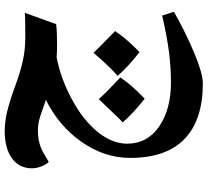

<svg xmlns="http://www.w3.org/2000/svg" viewBox="-53 -484 877 811"><g transform="rotate(-90 385.5 -78.5)"><path d="M241.2 -356.9Q217.8 -356.9 199.7 -353.5Q181.6 -350.1 165.5 -343.5Q149.4 -336.9 106.9 -311Q96.2 -321.8 88.1 -342.3Q80.1 -362.8 80.1 -381.8Q80.1 -436.5 122.8 -466.8Q165.5 -497.1 236.8 -497.1Q275.4 -497.1 316.9 -487.5Q358.4 -478 425.3 -453.6Q485.8 -431.2 533.7 -420.7Q581.5 -410.2 629.9 -410.2H653.3Q711.4 -410.2 736.8 -412.1L689 -279.8Q657.7 -275.9 602.1 -275.9Q574.2 -275.9 548.8 -277.8Q458.5 -260.3 371.1 -213.1Q283.7 -166 233.9 -104.7Q184.1 -43.5 184.1 20Q184.1 105.5 256.8 155.3Q329.6 205.1 441.9 205.1Q503.9 205.1 567.6 197.3Q631.3 189.5 725.1 168L741.2 217.8Q650.4 269 565.2 304.4Q480 339.8 439 339.8Q284.2 339.8 204.1 262.5Q124 185.1 124 33.2Q124 -75.7 191.2 -171.9Q258.3 -268.1 369.1 -323.2Q332 -336.4 300.8 -346.7Q269.5 -356.9 241.2 -356.9ZM463.9 -8.8Q434.1 37.1 374 94.2Q310.1 43.5 273.9 1Q281.7 -5.9 289.3 -13.2Q296.9 -20.5 372.1 -99.6Q406.7 -62 463.9 -8.8ZM659.7 -30.8Q627.9 17.6 570.8 72.3Q508.8 23.9 470.7 -20Q495.1 -41.5 523.2 -71.8Q551.3 -102.1 567.9 -122.1Q587.4 -101.1 659.7 -30.8Z"/></g></svg>

Font: Droid Arabic Naskh
Style: Bold
Weight: 700
Designer: Pascal Zoghbi
Foundry: Ascender Corporation
Version: Version 1.00